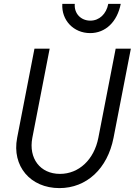

<svg xmlns="http://www.w3.org/2000/svg" viewBox="-20 -950 692 986"><path d="M285 16C425 16 532 -84 563 -242L652 -700H574L485 -242C463 -130 385 -57 288 -57C186 -57 126 -137 146 -242L235 -700H157L68 -242C40 -97 136 16 285 16ZM443 -780C522 -780 582 -838 600 -930H536C526 -878 490 -844 444 -844C395 -844 360 -881 364 -930H300C295 -846 358 -780 443 -780Z"/></svg>

Font: Uncut Sans
Style: Italic
Weight: 400
Italic angle: -11°
Designer: Kasper Nordkvist
Foundry: UNCUT.wtf
Version: Version 1.304;Glyphs 3.2 (3246)